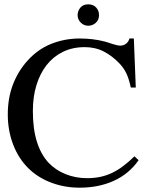

<svg xmlns="http://www.w3.org/2000/svg" viewBox="-20 -854 677 888"><path d="M438 -784Q438 -762 423 -748.5Q408 -735 388 -735Q368 -735 353.5 -749.5Q339 -764 339 -784Q339 -804 352 -819Q365 -834 388 -834Q411 -834 424.5 -819.5Q438 -805 438 -784ZM621 -113Q577 -50 507 -18Q437 14 348 14Q279 14 217.5 -9Q156 -32 112 -75Q66 -120 41 -185Q16 -250 16 -325Q16 -400 39.5 -462Q63 -524 106 -572Q154 -626 216.5 -651Q279 -676 349 -676Q378 -676 408 -672.5Q438 -669 468 -661Q484 -656 504 -649.5Q524 -643 537 -643Q551 -643 562.5 -651.5Q574 -660 579 -676H599L608 -449H585Q576 -491 564 -515.5Q552 -540 533 -560Q500 -595 460.5 -615.5Q421 -636 372 -636Q315 -636 270.5 -614Q226 -592 195.5 -553Q165 -514 148.5 -460Q132 -406 132 -341Q132 -258 150.5 -199Q169 -140 204 -102Q237 -67 283.5 -48.5Q330 -30 382 -30Q416 -30 444 -36Q472 -42 497.5 -54Q523 -66 548.5 -85Q574 -104 602 -131Z"/></svg>

Font: STIXGeneralUnicodeRegular
Style: Regular
Weight: 400
Designer: MicroPress Inc., with final additions and corrections provided by Coen Hoffman, Elsevier (retired)
Version: Version 1.1.0